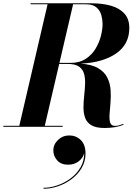

<svg xmlns="http://www.w3.org/2000/svg" viewBox="-58 -770 845 1166"><path d="M265.9 143.1Q265.9 106.9 294.6 79.7Q323.2 52.5 363 52.5Q403.6 52.5 432.5 80.4Q461.4 108.4 461.4 163.1Q461.4 209.5 438.8 248.5Q416.3 287.6 378.9 316.2Q341.6 344.7 296.4 360.5Q251.2 376.2 206.3 376.2V370.4Q247.1 370.4 290.5 355.6Q334 340.8 371.1 313.1Q408.2 285.4 431 246.3Q453.9 207.3 453.4 158.9Q447 188.5 420.2 209.4Q393.3 230.2 355.5 230.2Q312.7 230.2 289.3 204Q265.9 177.7 265.9 143.1ZM-37.6 -5.9H59.1L231 -744.1H127.4V-750H497.6Q563 -750 615 -735.5Q667 -720.9 697.1 -688Q727.3 -655 727.3 -600.1Q727.3 -501 647.5 -445.4Q567.6 -389.9 431.6 -383.5Q499.8 -378.7 538.2 -355.8Q576.7 -333 593.6 -298.8Q610.6 -264.6 613.5 -225.1Q616.5 -185.5 613 -146.9Q609.6 -108.2 607.3 -76Q605 -43.9 611.3 -24.7Q617.7 -5.4 641.1 -5.4Q654.1 -5.4 666.3 -9.3Q678.5 -13.2 690.4 -17.6L692.4 -12.2Q642.6 7.3 577.6 7.3Q525.4 7.3 497.7 -9Q470 -25.4 459.5 -53.2Q449 -81.1 449 -115.7Q449 -150.4 453.1 -187.3Q457.3 -224.1 458.7 -258.8Q460.2 -293.5 452.6 -321.3Q445.1 -349.1 421.9 -365.5Q398.7 -381.8 352.5 -381.8H301.5L213.9 -5.9H322.5V0H-37.6ZM462.4 -744.1H386L303 -388.2H372.3Q425.3 -388.2 462 -412.1Q498.8 -436 521.5 -473.1Q544.2 -510.3 554.6 -550.9Q564.9 -591.6 564.9 -625Q564.9 -649.4 557.6 -677.1Q550.3 -704.8 528.4 -724.5Q506.6 -744.1 462.4 -744.1Z"/></svg>

Font: Bodoni* 36
Style: Bold Italic
Weight: 700
Italic angle: -13°
Version: Version 2.000; ttfautohint (v1.8.1)